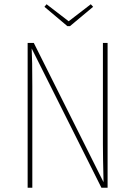

<svg xmlns="http://www.w3.org/2000/svg" viewBox="-20 -883 636 903"><path d="M486 0H457L129 -655Q132 -604 132 -477V0H110V-681H139L467 -26Q464 -146 464 -205V-681H486ZM407 -863 418 -851 309 -760H297L189 -851L199 -863L303 -783Z"/></svg>

Font: Fira Sans Condensed Thin
Style: Regular
Weight: 250
Width: 3
Designer: Carrois Corporate & Edenspiekermann AG
Foundry: Carrois Corporate GbR & Edenspiekermann AG
Version: Version 4.203